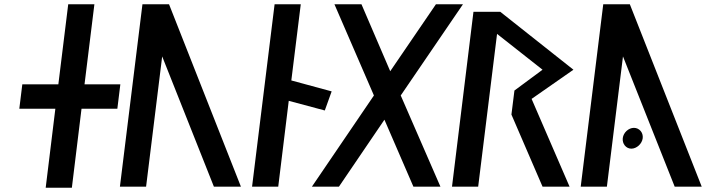

<svg xmlns="http://www.w3.org/2000/svg" viewBox="-20 -880 3315 895"><path d="M252 -487H84L70 -373H238L193 -5H315L360 -373H527L541 -487H374L420 -860H298Z M644 -860 539 -10H661L736 -617L977 -10H1103L768 -860Z M1277 -10 1326 -410 1494 -365 1526 -454 1338 -505 1382 -860H1260L1155 -10Z M1848 -435 2138 -860H2012L1799 -548L1665 -860H1539L1723 -435L1434 -10H1560L1772 -322L1907 -10H2033Z M2458 -419 2653 -555 2312 -825H2187L2087 -10H2209L2297 -722L2509 -555L2378 -458L2364 -346L2509 -10H2635Z M2792 -860 2687 -10H2809L2884 -617L3125 -10H3251L2916 -860ZM2923 -187C2948 -187 2973 -210 2976 -236C2979 -262 2960 -284 2935 -284C2910 -284 2886 -262 2883 -236C2880 -210 2898 -187 2923 -187Z"/></svg>

Font: Ny Stormning
Style: FinKur
Weight: 300
Designer: Robert Jablonski, Mew Too
Foundry: Cannot Into Space Fonts
Version: Version 0.90